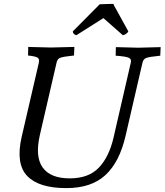

<svg xmlns="http://www.w3.org/2000/svg" viewBox="-20 -954 845 986"><path d="M575 -712 574 -668Q601 -666 617.5 -663.5Q634 -661 642 -657Q650 -653 652 -646Q654 -639 651 -629L563 -247Q540 -148 487.5 -93Q435 -38 338 -38Q239 -38 199 -94Q159 -150 185 -262L270 -630Q274 -652 289 -657Q302 -663 360 -669L362 -713L241 -710L125 -713L124 -669Q163 -665 173.5 -657.5Q184 -650 179 -630L91 -250Q60 -113 119.5 -50.5Q179 12 321 12Q449 12 521.5 -55Q594 -122 625 -257L711 -629Q715 -650 730 -656Q743 -662 803 -668L805 -712L691 -709ZM561 -934Q564 -934 565 -927L639 -793Q638 -789 630.5 -782.5Q623 -776 611 -773L511 -861L372 -773Q362 -776 357.5 -782.5Q353 -789 354 -793L492 -932Q516 -933 533 -933.5Q550 -934 561 -934Z"/></svg>

Font: Lusitana
Style: Italic
Weight: 400
Italic angle: -12°
Designer: Ana Paula Megda
Foundry: Ana Paula Megda
Version: Version 1.000; ttfautohint (v1.1) -l 8 -r 50 -G 200 -x 14 -D